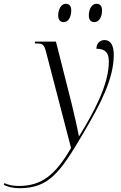

<svg xmlns="http://www.w3.org/2000/svg" viewBox="-162 -756 641 1016"><path d="M338 -639C361 -639 378 -665 378 -701C378 -726 366 -736 348 -736C322 -736 308 -704 308 -675C308 -649 320 -639 338 -639ZM175 -639C199 -639 215 -665 215 -701C215 -726 203 -736 186 -736C160 -736 146 -704 146 -675C146 -649 158 -639 175 -639ZM-60 240C97 240 156 158 280 -53C371 -207 440 -341 440 -465C440 -520 421 -544 391 -544C368 -544 348 -527 348 -498C391 -498 414 -481 414 -431C414 -305 331 -157 258 -37H255C248 -76 229 -159 217 -208L134 -536H24L22 -526H33C65 -526 72 -519 82 -480L214 27C130 172 57 228 -63 228C-99 228 -122 221 -139 213L-142 222C-121 233 -90 240 -60 240Z"/></svg>

Font: Noto Serif Display SemiCondensed Light
Style: Italic
Weight: 300
Width: 4
Italic angle: -12°
Designer: Monotype Design Team
Foundry: Monotype Imaging Inc.
Version: Version 2.009